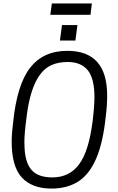

<svg xmlns="http://www.w3.org/2000/svg" viewBox="-20 -1087 689 1118"><path d="M515 -1001ZM507 -1001H273L282 -1067H515ZM431 -851ZM419 -851H329L341 -941H431ZM280 11Q167 11 107.5 -53Q48 -117 48 -262Q48 -311 56 -370Q78 -593 155 -692Q232 -791 372 -791Q604 -791 604 -531Q604 -472 596 -410Q580 -256 540 -163.5Q500 -71 435.5 -30Q371 11 280 11ZM285 -54Q384 -54 440.5 -130Q497 -206 519 -379Q530 -469 530 -521Q530 -630 491 -678Q452 -726 374 -726Q322 -726 282 -709Q162 -658 133 -391Q122 -309 122 -260L123 -227Q127 -138 165 -96Q203 -54 285 -54Z"/></svg>

Font: Tanohe Sans
Style: Italic
Weight: 400
Designer: Village Type and Design LLC & Cristiano Sobral
Foundry: Cooper Hewitt Smithsonian Design Museum
Version: Version 1.00;September 29, 2021;FontCreator 13.0.0.2655 64-b